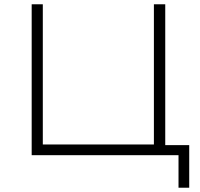

<svg xmlns="http://www.w3.org/2000/svg" viewBox="-20 -725 936 897"><path d="M814 152V0H128V-705H180V-50H699V-705H752V-47H864V152Z"/></svg>

Font: Nunito Sans 7pt SemiExpanded ExtraLight
Style: Regular
Weight: 250
Width: 6
Designer: Vernon Adams
Foundry: Vernon Adams
Version: Version 3.101;gftools[0.9.27]